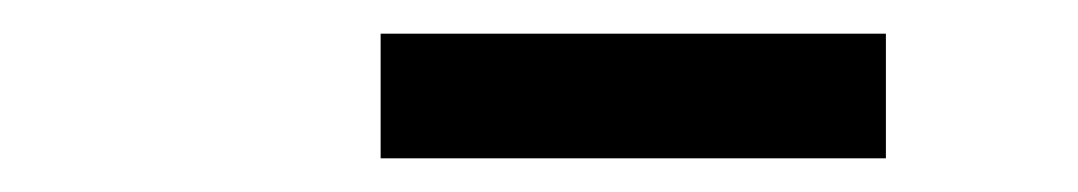

<svg xmlns="http://www.w3.org/2000/svg" viewBox="-20 -737 640 114"><path d="M206 -643V-717H506V-643Z"/></svg>

Font: Iosevka Curly Extended
Style: Italic
Weight: 400
Width: 7
Italic angle: -9°
Monospace: yes
Designer: Belleve Invis
Foundry: Belleve Invis
Version: Version 11.1.0; ttfautohint (v1.8.3)